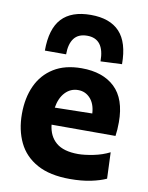

<svg xmlns="http://www.w3.org/2000/svg" viewBox="-87 -831 701 908"><g transform="rotate(10 263.5 -377.0)"><path d="M311.5 13Q215 13 153.8 -20.8Q92.5 -54.5 63.8 -114.2Q35 -174 35 -251Q35 -328 62 -386.8Q89 -445.5 142.8 -479Q196.5 -512.5 276.5 -512.5Q378.5 -512.5 436 -458Q493.5 -403.5 493.5 -291.5Q493.5 -254 489 -225H182Q188 -170 223.8 -140Q259.5 -110 329.5 -110Q359 -110 401.8 -118.5Q444.5 -127 480 -145L485 -19Q456 -5.5 412 3.8Q368 13 311.5 13ZM278 -408Q241.5 -408 216 -381Q190.5 -354 183 -307L362.5 -310.5Q360 -356 336.5 -382Q313 -408 278 -408ZM358 -560Q358 -668.5 275.5 -668.5Q233 -668.5 212.5 -641.5Q192 -614.5 192 -564.5H90Q90 -669 136.2 -718.8Q182.5 -768.5 275.5 -768.5Q367.5 -768.5 414 -718.8Q460.5 -669 460.5 -564.5Z"/></g></svg>

Font: Commissioner
Style: Bold
Weight: 700
Designer: Kostas Bartsokas
Foundry: Kostas Bartsokas
Version: Version 1.000; ttfautohint (v1.8.3)